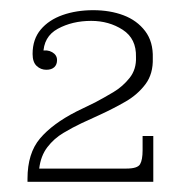

<svg xmlns="http://www.w3.org/2000/svg" viewBox="-20 -707 356 377"><path d="M34 -356Q34 -406 58.5 -435Q83 -464 130 -488L167 -506Q184 -515 202.5 -526Q221 -537 234.5 -554Q248 -571 247 -595L280 -593Q281 -562 265.5 -541.5Q250 -521 226.5 -507.5Q203 -494 177 -482L140 -465Q123 -457 104.5 -446Q86 -435 73 -418Q60 -401 57 -376L34 -350ZM34 -350V-356L57 -376H281V-350ZM228 -376Q250 -376 255 -384.5Q260 -393 260 -412V-440H281V-376ZM71 -570Q60 -570 52 -577.5Q44 -585 44 -601Q44 -630 60 -649Q76 -668 103 -677.5Q130 -687 163 -687Q196 -687 222.5 -677Q249 -667 265 -646Q281 -625 280 -593L247 -595Q248 -631 221 -648.5Q194 -666 159 -666Q122 -666 93.5 -650.5Q65 -635 65 -600L60 -607Q73 -610 82.5 -604.5Q92 -599 92 -589Q92 -580 86.5 -575Q81 -570 71 -570Z"/></svg>

Font: Montagu Slab 144pt ExtraLight
Style: Regular
Weight: 250
Version: Version 1.000